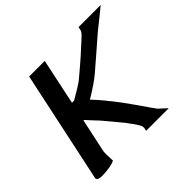

<svg xmlns="http://www.w3.org/2000/svg" viewBox="-161 -885 1097 1097"><g transform="rotate(-45 387.0 -336.5)"><path d="M196 -92Q193 -81 193 -60Q193 -39 195 -7Q163 10 90 12Q52 12 52 -7Q52 -10 53 -13L196 -685H322L263 -406H280L346 -445Q356 -452 367 -459Q378 -466 386 -473Q415 -497 445 -523L483 -556L482 -555L560 -626Q588 -651 590 -662L595 -685H774L719 -640Q702 -626 680 -609Q658 -592 632 -569Q611 -550 570.5 -515.5Q530 -481 476 -434Q454 -415 420.5 -392Q387 -369 348 -346Q362 -332 378.5 -313Q395 -294 414 -271H413Q436 -245 471 -197Q506 -149 555 -78Q558 -72 567 -61Q576 -49 584 -37L632 7H449L453 -11V-18Q453 -19 453 -20Q453 -37 403 -101H404L311 -213L304 -220H305Q294 -232 279 -247.5Q264 -263 242 -288H238Z"/></g></svg>

Font: New Athena Unicode
Style: Bold Italic
Weight: 700
Designer: J. Rusten 1997; rev. by R. Hancock 2001, 2002, rev. by D. Mastronarde 2002-2021
Foundry: Society for Classical Studies (formerly American Philological Association)
Version: Version 5.008